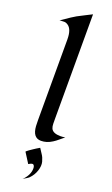

<svg xmlns="http://www.w3.org/2000/svg" viewBox="-210 -865 685 1172"><g transform="rotate(20 132.5 -279.0)"><path d="M271.5 -60.5Q255.4 -47.9 240.7 -35.2Q226.1 -22.5 210.4 -12.7Q175.8 9.8 138.7 9.8Q85 9.8 80.1 -64.5Q79.1 -84.5 79.1 -103.5V-626Q79.1 -692.9 48.8 -712.9Q36.1 -721.7 24.4 -721.7Q8.8 -721.7 3.4 -720.9Q-2 -720.2 -5.9 -719.7Q64.5 -768.6 83 -778.3Q107.4 -791.5 133.5 -804.4Q159.7 -817.4 173.8 -824.7V-150.9Q173.8 -130.9 174.1 -113.8Q174.3 -96.7 179.7 -84Q191.9 -57.6 241.2 -57.6Q256.8 -57.6 271.5 -60.5ZM113.3 267.1Q153.3 227.1 153.3 184.6Q153.3 168.5 145.5 161.6Q137.7 155.3 116.2 168.9Q114.3 169.9 114.3 169.4L73.2 104.5Q72.3 103.5 77.6 99.1Q83 94.7 91.3 88.6Q99.6 82.5 109.9 75.9Q120.1 69.3 128.9 63.5Q148.9 50.8 149.4 51.3Q159.7 67.9 171.1 84.5Q182.6 101.1 189.5 126.7Q196.3 152.3 185.5 185.1Q174.8 217.8 150.4 242.2Q146 246.6 135.7 252.9Q117.7 263.2 113.3 267.1Z"/></g></svg>

Font: Fondamento
Style: Regular
Weight: 400
Version: Version 1.000